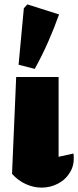

<svg xmlns="http://www.w3.org/2000/svg" viewBox="-20 -847 357 878"><path d="M35 -52 54 -495H248V-130L316 -145Q322 -97 302 -62Q282 -27 246.5 -8Q211 11 170 11Q135 11 99.5 -4.5Q64 -20 35 -52ZM139 -532 65 -551 89 -809 105 -827 250 -781Q227 -716 199.5 -654Q172 -592 139 -532Z"/></svg>

Font: Piazzolla Black
Style: Regular
Weight: 900
Designer: Juan Pablo del Peral
Foundry: Huerta Tipografica
Version: Version 1.330